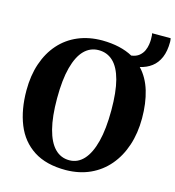

<svg xmlns="http://www.w3.org/2000/svg" viewBox="-125 -971 995 1089"><g transform="rotate(15 372.0 -426.5)"><path d="M361 11.5Q245 12 171.2 -35.8Q97.5 -83.5 63 -169.5Q28.5 -255.5 28.5 -368.5Q28.5 -455.5 52.5 -526.2Q76.5 -597 121.5 -647.8Q166.5 -698.5 230 -725.5Q293.5 -752.5 372.5 -752.5Q426.5 -752 471.2 -741.8Q516 -731.5 551.5 -712Q580.5 -716 597.5 -730.2Q614.5 -744.5 622.8 -763Q631 -781.5 633.5 -799.5Q636 -817.5 636 -828.5Q636 -846 635.2 -853.2Q634.5 -860.5 633 -865H742Q743 -860 743.8 -854.5Q744.5 -849 744.5 -843.5Q744.5 -789.5 728.5 -752Q712.5 -714.5 683.2 -692.5Q654 -670.5 615 -662Q660.5 -614 681.8 -543Q703 -472 703 -383.5Q703 -296.5 679 -224.2Q655 -152 610.2 -99.5Q565.5 -47 502.5 -18.2Q439.5 10.5 361 11.5ZM365 -47.5Q414 -47.5 449.2 -85.5Q484.5 -123.5 503.8 -198.2Q523 -273 523 -382.5Q523 -490.5 504.8 -559Q486.5 -627.5 451.5 -660.8Q416.5 -694 366.5 -694Q317 -694 281.8 -658.5Q246.5 -623 227.2 -550.8Q208 -478.5 208 -369Q208 -262 226.5 -190.5Q245 -119 280 -83.2Q315 -47.5 365 -47.5Z"/></g></svg>

Font: Merriweather 36pt ExtraBold
Style: Regular
Weight: 800
Designer: Eben Sorkin
Foundry: Eben Sorkin
Version: Version 2.100